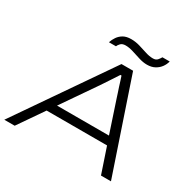

<svg xmlns="http://www.w3.org/2000/svg" viewBox="-190 -1045 1240 1233"><g transform="rotate(30 430.5 -428.0)"><path d="M-7 0 466 -686H552L784 0H710L647 -187H199L70 0ZM241 -248H626L548 -483Q544 -496 538 -514Q532 -532 525.5 -551.5Q519 -571 513.5 -590Q508 -609 503 -622H495Q480 -599 462 -571.5Q444 -544 428 -520Q412 -496 403 -483ZM326 -767Q333 -789 347 -809.5Q361 -830 383.5 -843Q406 -856 441 -856Q473 -856 504 -847Q535 -838 565 -828Q595 -818 622 -818Q644 -818 655 -831Q666 -844 672 -855H726Q720 -831 705 -810.5Q690 -790 666 -777Q642 -764 609 -764Q580 -764 548.5 -774Q517 -784 486.5 -793.5Q456 -803 430 -803Q406 -803 394 -790.5Q382 -778 378 -767Z"/></g></svg>

Font: Archivo Expanded ExtraLight
Style: Italic
Weight: 250
Width: 7
Italic angle: -10°
Designer: Hector Gatti
Foundry: Omnibus-Type
Version: Version 2.001